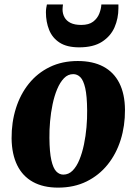

<svg xmlns="http://www.w3.org/2000/svg" viewBox="-20 -844 624 878"><path d="M335.5 -565Q404.5 -565 452.5 -539.5Q500.5 -514 525.8 -464Q551 -414 551.5 -342Q552 -269 531.8 -204.5Q511.5 -140 472 -91Q432.5 -42 375.5 -14Q318.5 14 245.5 14Q178 14 130.8 -12Q83.5 -38 58.8 -88.2Q34 -138.5 33 -210.5Q32.5 -284.5 52.8 -348.8Q73 -413 112 -461.5Q151 -510 207.5 -537.5Q264 -565 335.5 -565ZM315 -505Q290.5 -505 272.5 -486.2Q254.5 -467.5 241.5 -436.5Q228.5 -405.5 220.5 -367.2Q212.5 -329 209 -289Q205.5 -249 206 -213Q206.5 -148 214.8 -111.5Q223 -75 237.2 -60.2Q251.5 -45.5 269.5 -45.5Q294 -45.5 312.2 -64Q330.5 -82.5 343.2 -113.8Q356 -145 364 -183.5Q372 -222 375.5 -262.2Q379 -302.5 378.5 -339Q378 -405 369.8 -441Q361.5 -477 347.5 -491Q333.5 -505 315 -505ZM342 -627.5Q286 -627.5 252.8 -649Q219.5 -670.5 204.8 -707Q190 -743.5 190 -788Q190 -798 191.5 -807.5Q193 -817 194.5 -823.5H268Q267.5 -819 266.8 -813.5Q266 -808 266 -801.5Q266 -781 275 -764.8Q284 -748.5 302.8 -739.2Q321.5 -730 351.5 -730Q386.5 -730 406 -745Q425.5 -760 434 -781.8Q442.5 -803.5 443.5 -823.5H521.5Q521.5 -819 521.5 -815Q521.5 -811 521.5 -806.5Q521.5 -760 503.8 -719.2Q486 -678.5 446.5 -653Q407 -627.5 342 -627.5Z"/></svg>

Font: Merriweather 28pt Black
Style: Italic
Weight: 900
Italic angle: -7.8°
Version: Version 2.101